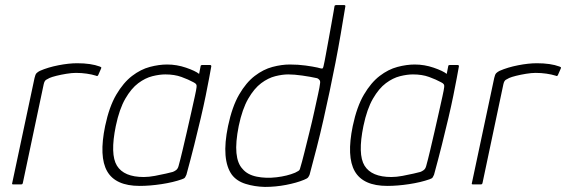

<svg xmlns="http://www.w3.org/2000/svg" viewBox="-20 -726 2229 756"><path d="M284 -477Q338 -477 373 -464Q376 -463 378 -461.5Q380 -460 378 -456L367 -431Q366 -428 363.5 -427Q361 -426 358 -428Q342 -433 321.5 -436Q301 -439 279 -439Q263 -439 241.5 -435.5Q220 -432 202 -427.5Q184 -423 175 -419Q169 -416 162 -412Q155 -408 152 -394L70 -6Q69 -2 67.5 -1Q66 0 63 0H32Q29 0 28 -1Q27 -2 28 -5L116 -419Q119 -433 124 -438Q129 -443 137 -447Q169 -461 210 -469Q251 -477 284 -477Z M530 6Q435 6 402 -51.5Q369 -109 394 -230Q410 -306 438 -353.5Q466 -401 500 -427Q534 -453 570 -462.5Q606 -472 638 -472Q676 -472 712.5 -459.5Q749 -447 764 -435L770 -466Q770 -468 772 -469Q774 -470 775 -470H807Q812 -470 812 -465Q809 -448 803.5 -418.5Q798 -389 790 -349.5Q782 -310 770.5 -261Q759 -212 745 -156Q731 -100 714 -38Q712 -33 709 -28Q706 -23 696 -20Q662 -8 616 -1Q570 6 530 6ZM546 -29Q566 -29 590 -33.5Q614 -38 633.5 -42.5Q653 -47 660 -49Q666 -51 673 -56Q680 -61 683 -72Q690 -97 698.5 -133Q707 -169 716 -208Q725 -247 733 -283Q741 -319 747 -346Q753 -373 754 -383Q755 -390 752.5 -394Q750 -398 742 -402Q722 -413 694.5 -423Q667 -433 631 -433Q608 -433 580 -426Q552 -419 524.5 -398.5Q497 -378 473.5 -337.5Q450 -297 436 -230Q413 -118 440.5 -73.5Q468 -29 546 -29Z M878 -230Q894 -306 921.5 -353.5Q949 -401 983 -427Q1017 -453 1053 -462.5Q1089 -472 1121 -472Q1154 -472 1183 -468Q1212 -464 1230 -460Q1244 -456 1248 -456Q1252 -456 1254 -466Q1258 -483 1263 -511Q1268 -539 1274 -571Q1280 -603 1285 -632Q1290 -661 1293.5 -680Q1297 -699 1297 -701Q1297 -704 1299.5 -705Q1302 -706 1303 -706H1336Q1337 -706 1338.5 -705Q1340 -704 1340 -702Q1331 -647 1321.5 -591.5Q1312 -536 1301 -479.5Q1290 -423 1278 -366.5Q1266 -310 1253.5 -254.5Q1241 -199 1227 -144.5Q1213 -90 1199 -38Q1197 -33 1193.5 -28Q1190 -23 1177 -18Q1148 -6 1106.5 2Q1065 10 1023 10Q982 9 947 -2Q912 -13 893 -38Q872 -67 868 -115Q864 -163 878 -230ZM920 -230Q907 -165 911 -123.5Q915 -82 935 -61Q954 -38 990.5 -30.5Q1027 -23 1069 -28Q1111 -33 1142 -46Q1150 -50 1155 -53Q1160 -56 1161 -61Q1169 -87 1178.5 -125.5Q1188 -164 1198.5 -206Q1209 -248 1217.5 -287Q1226 -326 1232.5 -355.5Q1239 -385 1240 -396Q1242 -406 1238 -411Q1234 -416 1229 -418Q1202 -424 1170 -428.5Q1138 -433 1115 -433Q1092 -433 1064 -426Q1036 -419 1008.5 -398.5Q981 -378 957.5 -337.5Q934 -297 920 -230Z M1505 6Q1410 6 1377 -51.5Q1344 -109 1369 -230Q1385 -306 1413 -353.5Q1441 -401 1475 -427Q1509 -453 1545 -462.5Q1581 -472 1613 -472Q1651 -472 1687.5 -459.5Q1724 -447 1739 -435L1745 -466Q1745 -468 1747 -469Q1749 -470 1750 -470H1782Q1787 -470 1787 -465Q1784 -448 1778.5 -418.5Q1773 -389 1765 -349.5Q1757 -310 1745.5 -261Q1734 -212 1720 -156Q1706 -100 1689 -38Q1687 -33 1684 -28Q1681 -23 1671 -20Q1637 -8 1591 -1Q1545 6 1505 6ZM1521 -29Q1541 -29 1565 -33.5Q1589 -38 1608.5 -42.5Q1628 -47 1635 -49Q1641 -51 1648 -56Q1655 -61 1658 -72Q1665 -97 1673.5 -133Q1682 -169 1691 -208Q1700 -247 1708 -283Q1716 -319 1722 -346Q1728 -373 1729 -383Q1730 -390 1727.5 -394Q1725 -398 1717 -402Q1697 -413 1669.5 -423Q1642 -433 1606 -433Q1583 -433 1555 -426Q1527 -419 1499.5 -398.5Q1472 -378 1448.5 -337.5Q1425 -297 1411 -230Q1388 -118 1415.5 -73.5Q1443 -29 1521 -29Z M2094 -477Q2148 -477 2183 -464Q2186 -463 2188 -461.5Q2190 -460 2188 -456L2177 -431Q2176 -428 2173.5 -427Q2171 -426 2168 -428Q2152 -433 2131.5 -436Q2111 -439 2089 -439Q2073 -439 2051.5 -435.5Q2030 -432 2012 -427.5Q1994 -423 1985 -419Q1979 -416 1972 -412Q1965 -408 1962 -394L1880 -6Q1879 -2 1877.5 -1Q1876 0 1873 0H1842Q1839 0 1838 -1Q1837 -2 1838 -5L1926 -419Q1929 -433 1934 -438Q1939 -443 1947 -447Q1979 -461 2020 -469Q2061 -477 2094 -477Z"/></svg>

Font: Glory Thin ExtraLight
Style: Italic
Weight: 250
Italic angle: -12°
Version: Version 1.011